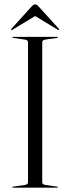

<svg xmlns="http://www.w3.org/2000/svg" viewBox="-20 -871 326 891"><path d="M176 -25Q176 -14.5 192 -12.5L244.5 -5Q248.5 -4.5 248.5 -2.5Q248.5 0 245 0H41Q37.5 0 37.5 -2.5Q37.5 -4.5 41.5 -5L94 -12.5Q110 -14.5 110 -25V-675Q110 -685.5 94 -687.5L41.5 -695Q37.5 -695.5 37.5 -697.5Q37.5 -700 41 -700H245Q248.5 -700 248.5 -697.5Q248.5 -695.5 244.5 -695L192 -687.5Q176 -685.5 176 -675ZM254 -731.5Q252 -730 247.5 -733.5L143 -796.5L38.5 -733.5Q34 -730 32 -731.5Q30 -734 33.5 -738L126 -840Q136 -851 143 -851Q150 -851 160 -840L252.5 -738Q256 -733.5 254 -731.5Z"/></svg>

Font: Fraunces 144pt Light
Style: Regular
Weight: 300
Version: Version 1.000;[b76b70a41]